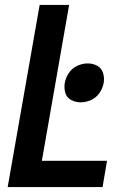

<svg xmlns="http://www.w3.org/2000/svg" viewBox="-20 -755 540 775"><path d="M11 0 140 -735H259L149 -106H412L394 0ZM306 -342Q285 -342 267 -351.5Q249 -361 243.5 -380.5Q238 -400 241.5 -420.5Q245 -441 258 -460.5Q271 -480 292 -489.5Q313 -499 334 -499Q355 -499 372.5 -489.5Q390 -480 396 -460.5Q402 -441 398.5 -420.5Q395 -400 382 -380.5Q369 -361 348 -351.5Q327 -342 306 -342Z"/></svg>

Font: Iosevka SS08
Style: Bold Italic
Weight: 700
Italic angle: -10°
Monospace: yes
Designer: Belleve Invis
Foundry: Belleve Invis
Version: 2.1.0; ttfautohint (v1.8.2)